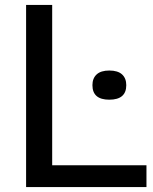

<svg xmlns="http://www.w3.org/2000/svg" viewBox="-20 -760 622 780"><path d="M86 0V-740H192V-88.5H575V0ZM424 -355Q355.5 -355 355.5 -414Q355.5 -442 372.8 -457.8Q390 -473.5 424 -473.5Q458.5 -473.5 475.8 -457.8Q493 -442 493 -414Q493 -355 424 -355Z"/></svg>

Font: Encode Sans Semi Expanded Medium
Style: Regular
Weight: 500
Width: 6
Designer: Multiple Designers
Foundry: Impallari Type
Version: Version 3.000; ttfautohint (v1.8.3) -l 8 -r 50 -G 200 -x 14 